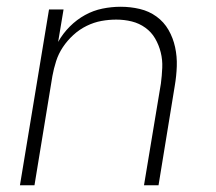

<svg xmlns="http://www.w3.org/2000/svg" viewBox="-20 -548 640 568"><path d="M39 0 125 -520H168L152 -424Q166 -449 186.5 -469.5Q207 -490 231.5 -503.5Q256 -517 283 -522.5Q310 -528 337 -528Q366 -528 393.5 -521.5Q421 -515 443 -499Q465 -483 478.5 -459.5Q492 -436 498 -408.5Q504 -381 503 -352Q502 -323 497 -294L449 0H406L456 -301Q459 -324 460 -347.5Q461 -371 455.5 -393Q450 -415 439 -434Q428 -453 410 -466Q392 -479 370 -484.5Q348 -490 324 -490Q302 -490 280 -486Q258 -482 236.5 -471.5Q215 -461 197 -444.5Q179 -428 166 -408.5Q153 -389 146 -367Q139 -345 135 -323L82 0Z"/></svg>

Font: Iosevka Extralight Extended
Style: Italic
Weight: 200
Width: 7
Italic angle: -9°
Monospace: yes
Designer: Belleve Invis
Foundry: Belleve Invis
Version: Version 32.5.0; ttfautohint (v1.8.4)